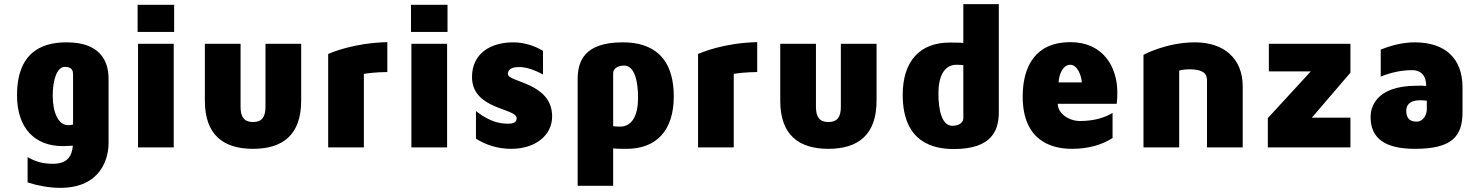

<svg xmlns="http://www.w3.org/2000/svg" viewBox="-20 -710 7129 925"><path d="M302 -506C210 -506 62 -481 62 -251C62 -93 147 -6 283 -6C294 -6 318 -7 331 -8C327 38 308 79 236 79C197 79 160 74 113 47V169C160 184 216 195 270 195C468 195 503 51 503 -20V-331C503 -416 462 -506 302 -506ZM332 -110C319 -107 316 -107 307 -107C261 -107 234 -169 234 -249C234 -325 254 -388 293 -388C331 -388 332 -364 332 -349Z M817 0V-499H645V0ZM819 -556V-687H643V-556Z M1259 -499V-195C1259 -147 1242 -122 1199 -122C1156 -122 1139 -147 1139 -195V-499H967V-225C967 -60 1056 7 1199 7C1342 7 1431 -60 1431 -225V-499Z M1561 -450V0H1733V-354C1752 -357 1785 -362 1846 -363V-507C1683 -503 1578 -457 1561 -450Z M2134 0V-499H1962V0ZM2136 -556V-687H1960V-556Z M2453 -506C2343 -506 2254 -452 2254 -339C2254 -181 2469 -190 2469 -141C2469 -121 2456 -114 2424 -114C2364 -114 2314 -143 2273 -175V-42C2318 -13 2377 7 2442 7C2560 7 2640 -58 2640 -149C2640 -313 2427 -313 2427 -353C2427 -365 2431 -387 2481 -387C2516 -387 2556 -373 2596 -351V-465C2555 -490 2504 -506 2453 -506Z M2999 7C3143 7 3226 -82 3226 -245C3226 -481 3069 -506 2980 -506C2794 -506 2763 -414 2763 -328V185H2934V5C2948 7 2986 7 2999 7ZM2987 -394C3037 -394 3054 -319 3054 -239C3054 -155 3026 -100 2967 -100C2949 -100 2946 -101 2934 -102V-358C2934 -373 2948 -394 2987 -394Z M3343 -450V0H3515V-354C3534 -357 3567 -362 3628 -363V-507C3465 -503 3360 -457 3343 -450Z M4031 -499V-195C4031 -147 4014 -122 3971 -122C3928 -122 3911 -147 3911 -195V-499H3739V-225C3739 -60 3828 7 3971 7C4114 7 4203 -60 4203 -225V-499Z M4556 -505C4412 -505 4329 -416 4329 -253C4329 -17 4486 8 4575 8C4761 8 4792 -84 4792 -170V-690H4621V-503C4607 -505 4569 -505 4556 -505ZM4568 -104C4518 -104 4501 -179 4501 -259C4501 -343 4529 -398 4588 -398C4606 -398 4609 -397 4621 -396V-140C4621 -125 4607 -104 4568 -104Z M5363 -264C5363 -389 5294 -507 5136 -507C4971 -507 4907 -393 4907 -245C4907 -33 5044 7 5144 7C5221 7 5287 -11 5340 -45V-166C5305 -145 5255 -127 5183 -127C5131 -127 5076 -162 5076 -210H5360C5362 -226 5363 -244 5363 -264ZM5080 -313C5082 -354 5102 -398 5136 -398C5171 -398 5190 -345 5192 -313Z M5737 -506C5601 -506 5493 -448 5489 -446V0H5661V-370C5676 -374 5691 -376 5711 -376C5790 -376 5795 -344 5795 -321V0H5967V-294C5967 -427 5878 -506 5737 -506Z M6486 -360V-499H6093V-366H6295L6088 -141V0H6486V-143H6300Z M6796 -506C6740 -506 6684 -492 6632 -471V-341C6684 -362 6734 -372 6784 -372C6814 -372 6851 -357 6851 -296C6823 -298 6830 -297 6806 -297C6602 -297 6583 -186 6583 -147C6583 -44 6651 7 6797 7C6976 7 7026 -53 7026 -171V-289C7026 -430 6941 -506 6796 -506ZM6854 -183C6854 -161 6840 -124 6804 -124C6767 -124 6755 -146 6755 -177C6755 -204 6772 -227 6821 -227C6832 -227 6842 -226 6854 -225Z"/></svg>

Font: Maven Pro
Style: Black
Weight: 900
Designer: Joe Prince
Foundry: Joe Prince
Version: Version 1.003